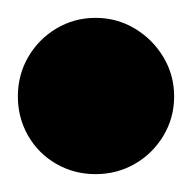

<svg xmlns="http://www.w3.org/2000/svg" viewBox="-57 -738 215 215"><path d="M-37 -630Q-37 -606 -25.5 -586Q-14 -566 6 -554.5Q26 -543 50 -543Q74 -543 94 -554.5Q114 -566 126 -586Q138 -606 138 -630Q138 -654 126 -674Q114 -694 94 -706Q74 -718 50 -718Q26 -718 6 -706Q-14 -694 -25.5 -674Q-37 -654 -37 -630Z"/></svg>

Font: Linefont
Style: Bold
Weight: 700
Monospace: yes
Version: Version 3.002;gftools[0.9.33]